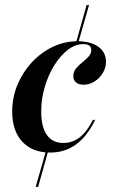

<svg xmlns="http://www.w3.org/2000/svg" viewBox="-20 -591 459 758"><path d="M121 146.8 162.9 -0.8H171.8L130.6 146.8ZM279.8 -421 321.8 -571H331.5L288.7 -421ZM178.2 11.3Q108.1 11.3 68.1 -31.5Q28.2 -74.2 28.2 -150Q28.2 -206.5 48.8 -256Q69.4 -305.6 105.6 -344.8Q141.9 -383.9 188.3 -406Q234.7 -428.2 286.3 -428.2Q337.9 -428.2 368.1 -406.5Q398.4 -384.7 398.4 -346.8Q398.4 -323.4 385.9 -302.8Q373.4 -282.3 353.2 -269.4Q333.1 -256.5 310.5 -256.5Q291.1 -256.5 280.2 -265.7Q269.4 -275 269.4 -290.3Q269.4 -308.1 280.2 -321Q291.1 -333.9 304.8 -344.8Q318.5 -355.6 329.4 -367.3Q340.3 -379 340.3 -393.5Q340.3 -416.9 308.9 -416.9Q277.4 -416.9 248 -394.4Q218.5 -371.8 194.8 -333.9Q171 -296 156.9 -248.4Q142.7 -200.8 142.7 -150.8Q142.7 -90.3 164.9 -58.5Q187.1 -26.6 229.8 -26.6Q266.1 -26.6 294.8 -48.8Q323.4 -71 346.8 -117.7H355.6Q325 -54 281 -21.4Q237.1 11.3 178.2 11.3Z"/></svg>

Font: Playfair 144pt
Style: Bold Italic
Weight: 700
Italic angle: -15.6°
Designer: Claus Eggers Sørensen
Foundry: Claus Eggers Sørensen
Version: Version 2.203